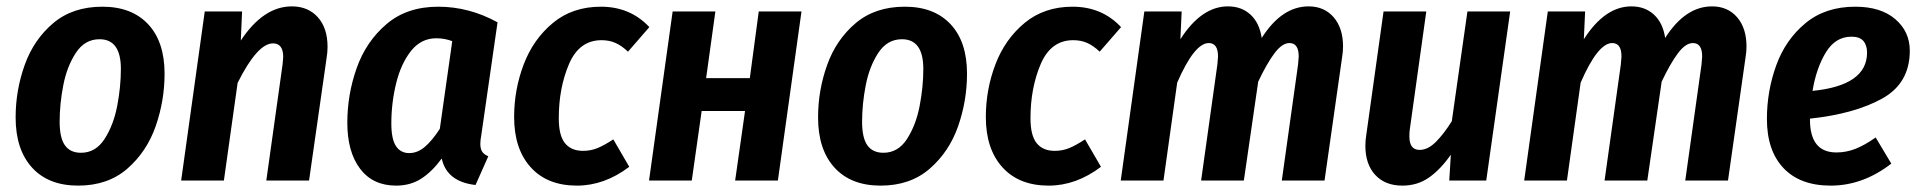

<svg xmlns="http://www.w3.org/2000/svg" viewBox="-20 -566 6017 602"><path d="M29 -198Q29 -283 57.5 -362.5Q86 -442 147 -493.5Q208 -545 301 -545Q393 -545 444.5 -490Q496 -435 496 -335Q496 -250 468 -170Q440 -90 379 -37Q318 16 225 16Q132 16 80.5 -40.5Q29 -97 29 -198ZM359 -350Q359 -443 292 -443Q246 -443 218 -400.5Q190 -358 178.5 -299Q167 -240 167 -184Q167 -134 183.5 -110.5Q200 -87 234 -87Q280 -87 308 -130.5Q336 -174 347.5 -234Q359 -294 359 -350Z M1007 -419Q1007 -402 1004 -384L949 0H815L866 -364Q868 -382 868 -387Q868 -430 836 -430Q787 -430 725 -306L682 0H548L622 -530H739L735 -439Q806 -546 895 -546Q946 -546 976.5 -512Q1007 -478 1007 -419Z M1540 -496 1489 -142Q1486 -126 1486 -115Q1486 -100 1491.5 -91Q1497 -82 1511 -76L1471 14Q1381 4 1365 -69Q1335 -28 1301 -6Q1267 16 1222 16Q1149 16 1109 -37Q1069 -90 1069 -181Q1069 -270 1098.5 -353Q1128 -436 1192 -490.5Q1256 -545 1354 -545Q1451 -545 1540 -496ZM1207 -179Q1207 -130 1221.5 -108Q1236 -86 1263 -86Q1289 -86 1312 -105.5Q1335 -125 1359 -162L1398 -437Q1374 -446 1348 -446Q1300 -446 1268.5 -406Q1237 -366 1222 -304.5Q1207 -243 1207 -179Z M2016 -481 1949 -404Q1929 -423 1909.5 -431.5Q1890 -440 1866 -440Q1796 -440 1764 -365Q1732 -290 1732 -195Q1732 -141 1751.5 -117Q1771 -93 1808 -93Q1832 -93 1853 -101.5Q1874 -110 1903 -129L1953 -43Q1875 16 1789 16Q1696 16 1644 -41.5Q1592 -99 1592 -199Q1592 -285 1622 -364Q1652 -443 1713.5 -494Q1775 -545 1864 -545Q1956 -545 2016 -481Z M2316 -218H2180L2149 0H2015L2089 -530H2223L2194 -321H2331L2359 -530H2493L2419 0H2285Z M2545 -198Q2545 -283 2573.5 -362.5Q2602 -442 2663 -493.5Q2724 -545 2817 -545Q2909 -545 2960.5 -490Q3012 -435 3012 -335Q3012 -250 2984 -170Q2956 -90 2895 -37Q2834 16 2741 16Q2648 16 2596.5 -40.5Q2545 -97 2545 -198ZM2875 -350Q2875 -443 2808 -443Q2762 -443 2734 -400.5Q2706 -358 2694.5 -299Q2683 -240 2683 -184Q2683 -134 2699.5 -110.5Q2716 -87 2750 -87Q2796 -87 2824 -130.5Q2852 -174 2863.5 -234Q2875 -294 2875 -350Z M3495 -481 3428 -404Q3408 -423 3388.5 -431.5Q3369 -440 3345 -440Q3275 -440 3243 -365Q3211 -290 3211 -195Q3211 -141 3230.5 -117Q3250 -93 3287 -93Q3311 -93 3332 -101.5Q3353 -110 3382 -129L3432 -43Q3354 16 3268 16Q3175 16 3123 -41.5Q3071 -99 3071 -199Q3071 -285 3101 -364Q3131 -443 3192.5 -494Q3254 -545 3343 -545Q3435 -545 3495 -481Z M4191 -420Q4191 -404 4188 -386L4133 0H3999L4050 -364Q4052 -384 4052 -389Q4052 -431 4023 -431Q4000 -431 3976 -399Q3952 -367 3925 -310L3880 0H3746L3797 -364Q3799 -384 3799 -389Q3799 -431 3770 -431Q3725 -431 3671 -307L3628 0H3494L3568 -530H3685L3681 -443Q3747 -546 3830 -546Q3873 -546 3901 -520Q3929 -494 3936 -447Q3999 -546 4083 -546Q4132 -546 4161.5 -512Q4191 -478 4191 -420Z M4261 -109Q4261 -126 4264 -144L4318 -530H4452L4400 -158Q4399 -151 4399 -138Q4399 -96 4431 -96Q4457 -96 4482 -121Q4507 -146 4532 -186L4581 -530H4715L4640 0H4524L4529 -81Q4496 -34 4460 -9Q4424 16 4377 16Q4323 16 4292 -17.5Q4261 -51 4261 -109Z M5456 -420Q5456 -404 5453 -386L5398 0H5264L5315 -364Q5317 -384 5317 -389Q5317 -431 5288 -431Q5265 -431 5241 -399Q5217 -367 5190 -310L5145 0H5011L5062 -364Q5064 -384 5064 -389Q5064 -431 5035 -431Q4990 -431 4936 -307L4893 0H4759L4833 -530H4950L4946 -443Q5012 -546 5095 -546Q5138 -546 5166 -520Q5194 -494 5201 -447Q5264 -546 5348 -546Q5397 -546 5426.5 -512Q5456 -478 5456 -420Z M5968 -407Q5968 -305 5881.5 -257Q5795 -209 5655 -194V-191Q5655 -88 5738 -88Q5769 -88 5798 -99.5Q5827 -111 5861 -135L5910 -53Q5821 16 5720 16Q5624 16 5572 -39Q5520 -94 5520 -193Q5520 -280 5549 -360.5Q5578 -441 5640.5 -493Q5703 -545 5797 -545Q5877 -545 5922.5 -506Q5968 -467 5968 -407ZM5834 -401Q5834 -424 5822.5 -437.5Q5811 -451 5785 -451Q5735 -451 5705 -402Q5675 -353 5663 -281Q5834 -298 5834 -401Z"/></svg>

Font: Fira Sans Condensed SemiBold
Style: Italic
Weight: 600
Width: 3
Italic angle: -8°
Designer: bBox Type GmbH & Carrois Corporate GbR & Edenspiekermann AG
Foundry: bBox Type GmbH & Carrois Corporate GbR & Edenspiekermann AG
Version: Version 4.301